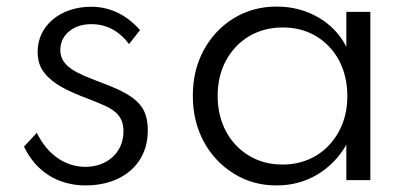

<svg xmlns="http://www.w3.org/2000/svg" viewBox="-20 -548 1254 584"><path d="M240.5 16C351.5 16 429.5 -48 429.5 -151C429.5 -181 423.5 -205 411 -222.5C386.5 -257.5 341 -277 281 -299.5C219.5 -323.5 163.5 -343.5 163.5 -395C163.5 -418.5 172.5 -438 190 -452.5C207.5 -467 230 -474.5 258 -474.5C303.5 -474.5 342 -454.5 372.5 -414L406 -456.5C366 -502 315 -527.5 257.5 -527.5C163 -527.5 94.5 -469.5 94.5 -391C94.5 -365 101 -343.5 114.5 -327C140.5 -293 184 -273 227.5 -255.5C255.5 -245 279 -235.5 298 -227C335.5 -210 355.5 -189 355.5 -148.5C355.5 -81.5 303 -40.5 240 -40.5C177.5 -40.5 124 -78.5 92 -144L53 -102C89 -26.5 156 16 240.5 16Z M821.5 16C867 16 908 5 945 -17C982 -39 1011.5 -69.5 1033.5 -108V0H1106.5V-512H1033.5V-405.5C1014 -444 985 -474 947.5 -495.5C910 -517 868 -528 821.5 -528C773 -528 729.5 -516 691 -492.5C652.5 -469 622 -436.5 600 -396C577.5 -355 566.5 -308.5 566.5 -256.5C566.5 -204 578 -157 600.5 -116C623 -75 653.5 -43 692 -19.5C730.5 4.5 773.5 16 821.5 16ZM839.5 -47.5C801 -47.5 767 -56.5 737.5 -74.5C678 -110 642 -175.5 642 -256C642 -296.5 650.5 -332.5 667.5 -364C701.5 -426.5 763 -464.5 839.5 -464.5C878 -464.5 912 -455.5 941.5 -438C1001 -402 1036.5 -337.5 1036.5 -256C1036.5 -215.5 1028 -180 1011 -148.5C977 -85.5 916 -47.5 839.5 -47.5Z"/></svg>

Font: Spartan
Style: Regular
Weight: 400
Designer: Matt Bailey, Mirko Velimirovic
Foundry: Matt Bailey
Version: Version 1.003